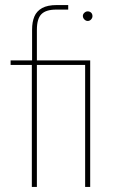

<svg xmlns="http://www.w3.org/2000/svg" viewBox="-20 -740 450 760"><path d="M106 0V-483H22V-501H107V-623Q107 -653 116 -674.5Q125 -696 146.5 -708Q168 -720 205 -720H250V-702H202Q162 -702 144 -684Q126 -666 126 -622V-501H337V0H317V-483H126V0ZM327 -657Q320 -657 314 -663Q308 -669 308 -677Q308 -684 314 -689.5Q320 -695 327 -695Q335 -695 340.5 -690Q346 -685 346 -676Q346 -669 340.5 -663Q335 -657 327 -657Z"/></svg>

Font: DM Sans 17pt Thin
Style: Regular
Weight: 250
Version: Version 4.004;gftools[0.9.30]